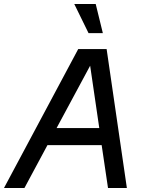

<svg xmlns="http://www.w3.org/2000/svg" viewBox="-50 -947 727 967"><path d="M-30 0H73L189 -216H462L494 0H589L487 -700H344ZM396 -780H468L432 -927H324ZM235 -302 404 -616 450 -302Z"/></svg>

Font: Uncut Sans Medium Italic
Style: Regular
Weight: 500
Italic angle: -11°
Designer: Kasper Nordkvist
Foundry: UNCUT.wtf
Version: Version 1.304;Glyphs 3.2 (3246)